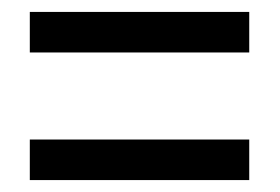

<svg xmlns="http://www.w3.org/2000/svg" viewBox="-20 -513 470 322"><path d="M30 -425V-493H398V-425ZM30 -211V-279H398V-211Z"/></svg>

Font: Noto Sans UI Condensed
Style: Italic
Weight: 400
Width: 3
Italic angle: -12°
Designer: Monotype Design Team
Foundry: Monotype Imaging Inc.
Version: Version 1.901